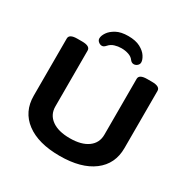

<svg xmlns="http://www.w3.org/2000/svg" viewBox="-195 -1054 1209 1235"><g transform="rotate(30 410.0 -436.5)"><path d="M410 8Q251 8 162 -59Q73 -126 73 -244V-669Q73 -702 133 -702H168Q228 -702 228 -669V-254Q228 -193 276 -158Q324 -123 410 -123Q496 -123 544 -158Q592 -193 592 -254V-669Q592 -702 652 -702H687Q747 -702 747 -669V-244Q747 -126 658 -59Q569 8 410 8ZM291 -741Q278 -741 266 -751Q254 -761 254 -775Q254 -795 270.5 -819.5Q287 -844 321 -862.5Q355 -881 409 -881Q464 -881 498.5 -862.5Q533 -844 549 -819Q565 -794 565 -775Q565 -761 553.5 -751Q542 -741 528 -741Q512 -741 500 -757Q488 -774 463.5 -782.5Q439 -791 410 -791Q384 -791 360 -783.5Q336 -776 321 -759Q312 -749 305.5 -745Q299 -741 291 -741Z"/></g></svg>

Font: Asap Expanded
Style: Bold
Weight: 700
Width: 7
Designer: Pablo Cosgaya
Foundry: Omnibus-Type
Version: Version 3.001; ttfautohint (v1.8.4.7-5d5b)